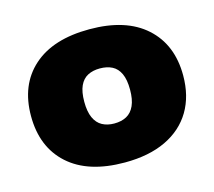

<svg xmlns="http://www.w3.org/2000/svg" viewBox="-74 -839 705 632"><g transform="rotate(-15 279.0 -523.0)"><path d="M279 -296.5Q154.5 -296.5 87 -357.2Q19.5 -418 19.5 -524Q19.5 -630 87 -690.2Q154.5 -750.5 279 -750.5Q403 -750.5 470.5 -689.8Q538 -629 538 -524Q538 -454 507.8 -403Q477.5 -352 419.5 -324.2Q361.5 -296.5 279 -296.5ZM278.5 -429.5Q303 -429.5 320.5 -439Q338 -448.5 347.5 -469.5Q357 -490.5 357 -524Q357 -558 347.5 -578.5Q338 -599 320.5 -608Q303 -617 278.5 -617Q255 -617 237.5 -608Q220 -599 210.5 -578.5Q201 -558 201 -524Q201 -490.5 210.5 -469.5Q220 -448.5 237.5 -439Q255 -429.5 278.5 -429.5Z"/></g></svg>

Font: Encode Sans SC SemiExpanded ExtraBold
Style: Regular
Weight: 800
Width: 6
Designer: Multiple Designers
Foundry: Impallari Type
Version: Version 3.002